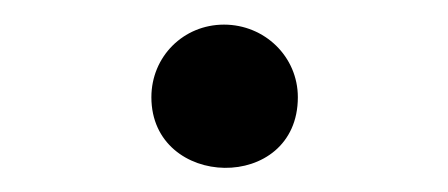

<svg xmlns="http://www.w3.org/2000/svg" viewBox="-20 -439 364 156"><path d="M103 -360C103 -285 222 -282 222 -360C222 -393 195 -419 162 -419C129 -419 103 -393 103 -360Z"/></svg>

Font: AllPunType Light
Style: Regular
Weight: 300
Version: 1.0